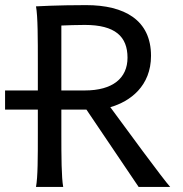

<svg xmlns="http://www.w3.org/2000/svg" viewBox="-20 -738 721 758"><path d="M0 -305.2H129.4V-212.4C129.4 -116.2 129.4 -39.1 122.1 0H229.5C222.7 -38.1 222.2 -116.2 222.2 -212.4V-305.2H321.3L527.3 0H651.9C625.5 -28.8 473.6 -235.4 415.5 -314.9C494.6 -337.4 576.2 -398.9 576.2 -517.6C576.2 -658.7 471.7 -717.8 319.8 -717.8C205.6 -717.8 122.1 -712.9 122.1 -712.9C129.4 -673.8 129.4 -584 129.4 -488.3V-380.9H0ZM222.2 -637.2C248 -638.2 280.8 -639.6 314.9 -639.6C434.6 -639.6 483.4 -593.8 483.4 -510.3C483.4 -429.2 424.8 -380.9 314.9 -380.9H222.2Z"/></svg>

Font: Andika
Style: Regular
Weight: 400
Designer: Victor Gaultney, Annie Olsen, Julie Remington, Don Collingsworth, Eric Hays
Foundry: SIL International
Version: Version 1.000